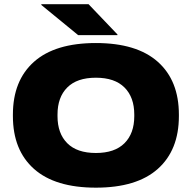

<svg xmlns="http://www.w3.org/2000/svg" viewBox="-20 -865 907 908"><path d="M433.5 22.5Q240.5 22.5 140.8 -66.2Q41 -155 41 -316V-323Q41 -484 140.8 -572.8Q240.5 -661.5 433.5 -661.5Q626.5 -661.5 726.2 -572.8Q826 -484 826 -323V-316Q826 -155 726.2 -66.2Q626.5 22.5 433.5 22.5ZM433.5 -141.5Q522.5 -141.5 568.8 -187.8Q615 -234 615 -315.5V-323.5Q615 -405 568.8 -451.2Q522.5 -497.5 433.5 -497.5Q344 -497.5 298 -451.2Q252 -405 252 -323.5V-315.5Q252 -234 298 -187.8Q344 -141.5 433.5 -141.5ZM399 -845 535.5 -702V-699H349.5L175.5 -841.5V-845Z"/></svg>

Font: Anek Latin Expanded ExtraBold
Style: Regular
Weight: 800
Width: 7
Designer: Yesha Goshar
Foundry: Ek Type
Version: Version 1.003